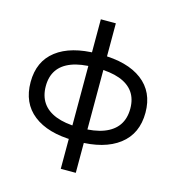

<svg xmlns="http://www.w3.org/2000/svg" viewBox="-132 -855 1069 1161"><g transform="rotate(15 402.5 -274.0)"><path d="M409 8Q408 8 402.5 8Q397 8 392 8Q387 8 386 8Q223 6 133 -64.5Q43 -135 43 -266Q43 -396 133.5 -465.5Q224 -535 389 -536Q391 -536 395.5 -536Q400 -536 404.5 -536Q409 -536 410 -536Q577 -536 669.5 -466Q762 -396 762 -266Q762 -134 669 -63Q576 8 409 8ZM407 -76Q494 -76 551.5 -98Q609 -120 638 -162Q667 -204 667 -266Q667 -327 638 -368Q609 -409 551.5 -430Q494 -451 407 -451Q405 -451 399 -451Q393 -451 392 -451Q307 -451 250.5 -429.5Q194 -408 166 -367Q138 -326 138 -266Q138 -205 166.5 -163Q195 -121 251.5 -99Q308 -77 392 -76Q394 -76 399.5 -76Q405 -76 407 -76ZM355 194V-742H449V194Z"/></g></svg>

Font: MOST Montserrat Medium
Style: Regular
Weight: 500
Designer: Julieta Ulanovsky
Foundry: Julieta Ulanovsky
Version: Version 8.000;March 11, 2024;FontCreator 15.0.0.2926 64-bit